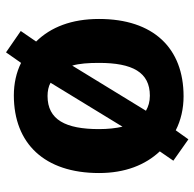

<svg xmlns="http://www.w3.org/2000/svg" viewBox="-24 -586 646 638"><g transform="rotate(90 299.0 -267.0)"><path d="M555 -273C555 -360 528 -427 483 -475L514 -520L443 -570L413 -528C380 -545 341 -554 300 -554C140 -554 43 -454 43 -273C43 -182 70 -113 118 -64L83 -13L154 36L189 -14C221 2 258 10 297 10C457 10 555 -92 555 -273ZM189 -273C189 -384 220 -442 298 -442C318 -442 334 -437 348 -429L198 -184C191 -208 189 -238 189 -273ZM409 -273C409 -162 378 -102 299 -102C283 -102 267 -105 255 -112L401 -351C406 -329 409 -303 409 -273Z"/></g></svg>

Font: Noto Sans Display
Style: Bold
Weight: 700
Designer: Monotype Design Team
Foundry: Monotype Imaging Inc.
Version: Version 1.900